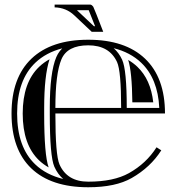

<svg xmlns="http://www.w3.org/2000/svg" viewBox="-20 -790 755 821"><path d="M357.4 -13.2Q466.1 -13.2 531.5 -49.8Q605.7 -91.3 649.4 -160.2L669.7 -147.2Q623.5 -74.7 543.2 -28.8Q474.1 10.7 357.4 10.7Q198.2 10.7 113.8 -70.1Q29.3 -150.9 29.3 -304.7Q29.3 -458 114.7 -539.3Q199.5 -620.1 357.4 -620.1Q515.1 -620.1 600.1 -539.3Q685.5 -458 685.5 -304.7H216.8Q216.8 -126.5 234.4 -86.9Q267.1 -13.2 357.4 -13.2ZM216.8 -328.6H498Q498 -486.6 480.5 -524.7Q447.5 -596.2 357.4 -596.2Q268.1 -596.2 242.7 -536.4Q216.8 -475.1 216.8 -328.6ZM192.9 -328.6Q192.9 -480.2 220.7 -545.7Q226.6 -559.6 235.4 -571Q240.7 -577.9 246.1 -583.3Q176.8 -565.2 131.3 -522Q53.2 -447.8 53.2 -304.7Q53.2 -161.1 130.4 -87.4Q177.2 -42.5 250.2 -24.7Q226.6 -45.2 212.4 -77.1Q192.9 -121.3 192.9 -304.7ZM466.1 -584Q488.3 -564.5 502.2 -534.7Q522 -491.7 522 -328.6H661.1Q655 -454.1 583.5 -522Q537.1 -566.2 466.1 -584ZM168.9 -328.6V-304.7Q168.9 -127.4 188 -74.2Q165 -87.2 146.7 -104.7Q77.1 -171.4 77.1 -304.7Q77.1 -437.5 147.7 -504.6Q167.2 -523.2 191.9 -536.6Q168.9 -466.3 168.9 -328.6ZM528.1 -533.7Q549.6 -521.2 567.1 -504.6Q624.5 -450.2 635.3 -352.5H545.9Q544.4 -484.6 528.1 -533.7ZM421.4 -654.1H372.1L297.4 -724.6Q262.7 -757.3 213.6 -758.5V-770.3H366Q371.8 -770.3 378.9 -761Q385.3 -747.8 421.4 -654.1ZM309.1 -746.3 313.7 -741.9 381.6 -678H386.5Q365.2 -732.9 359.4 -746.3Z"/></svg>

Font: itsadzokeS01
Style: Regular
Weight: 600
Width: 6
Version: Version 0.46